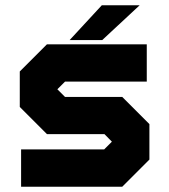

<svg xmlns="http://www.w3.org/2000/svg" viewBox="-20 -708 642 728"><path d="M60 0V-141.5H375L405.5 -172V-169.5L376 -199.5H158L55 -302.5V-437L158 -540H536.5V-398.5H226.5L196 -368V-371L226.5 -340.5H443.5L546.5 -237.5V-103L443.5 0ZM137 -72.5H414L476 -134.5V-213L414 -272.5H183L126.5 -329.5V-408L188 -469.5H459.5H188L126.5 -408V-329.5L183 -272.5H414L476 -213V-134.5L414 -72.5H137ZM244 -556 366 -688H509.5L367.5 -556ZM339 -590H338.5L398.5 -653H399Z"/></svg>

Font: Tourney Thin Black
Style: Regular
Weight: 900
Version: Version 1.015